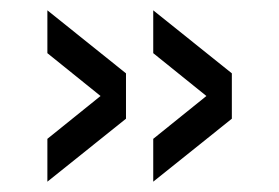

<svg xmlns="http://www.w3.org/2000/svg" viewBox="-20 -458 540 372"><path d="M71.8 -106V-189L174.8 -272L71.8 -355V-438L224.1 -315.9V-228ZM276.9 -106V-189L379.9 -272L276.9 -355V-438L429.2 -315.9V-228Z"/></svg>

Font: Miedinger*
Style: Bold
Weight: 700
Version: Version 001.000